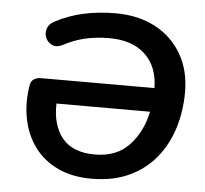

<svg xmlns="http://www.w3.org/2000/svg" viewBox="-52 -769 889 834"><g transform="rotate(5 392.5 -352.5)"><path d="M376 10Q292 10 229.5 -19.5Q167 -49 128 -101.5Q89 -154 75 -223.5Q61 -293 74 -372Q80 -406 123 -406H615Q614 -499 558 -552Q502 -605 401 -605Q346 -605 297.5 -594Q249 -583 204 -559Q178 -545 158 -553Q138 -561 129 -580.5Q120 -600 126 -621Q132 -642 156 -655Q216 -687 281.5 -701Q347 -715 420 -715Q518 -715 592 -676Q666 -637 707.5 -566Q749 -495 749 -400Q749 -317 726 -243Q703 -169 656.5 -112Q610 -55 540 -22.5Q470 10 376 10ZM382 -96Q476 -96 531 -154Q586 -212 605 -302H197Q194 -208 239.5 -152Q285 -96 382 -96Z"/></g></svg>

Font: Nunito
Style: Bold Italic
Weight: 700
Italic angle: -9°
Designer: Vernon Adams
Foundry: Vernon Adams
Version: Version 3.601; ttfautohint (v1.8.2.53-6de2)